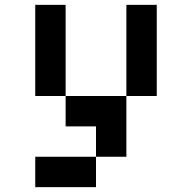

<svg xmlns="http://www.w3.org/2000/svg" viewBox="-20 -770 790 790"><path d="M125 -750H250V-375H125ZM250 -375H500V-125H375V-250H250ZM500 -375V-750H625V-375ZM375 -125V0H125V-125Z"/></svg>

Font: Dogica Pixel
Style: Regular
Weight: 400
Designer: Roberto Mocci
Version: Version 001.000